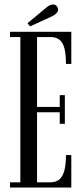

<svg xmlns="http://www.w3.org/2000/svg" viewBox="-20 -843 374 863"><path d="M25 0V-23.5H71.5V-676.5H25V-700H300.5V-555.5H276.5Q276.5 -596 270.2 -623Q264 -650 248.8 -663.2Q233.5 -676.5 206.5 -676.5H146.5V-362.5H248.5V-415.5H271.5V-286.5H248.5V-338.5H146.5V-23.5H205Q232.5 -23.5 247.8 -37.2Q263 -51 269.8 -78.2Q276.5 -105.5 276.5 -146H300.5V0ZM115.5 -724.5 103.5 -738.5 189 -809.5Q196 -815.5 203.5 -819.2Q211 -823 218 -823Q224.5 -823 230 -819.8Q235.5 -816.5 238.5 -810.5Q241 -805.5 241 -800Q241 -790.5 232.5 -782.2Q224 -774 211.5 -768.5Z"/></svg>

Font: Imbue 48pt
Style: Regular
Weight: 400
Designer: Tyler Finck
Foundry: Etcetera Type Company
Version: Version 1.102